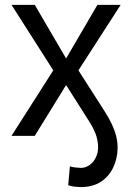

<svg xmlns="http://www.w3.org/2000/svg" viewBox="-20 -559 544 790"><path d="M27.3 0 199.2 -269.5 27.3 -539.1H123L252 -318.4L380.9 -539.1H476.6L302.7 -269.5L412.1 -98.6Q428.2 -73.2 439.7 -49.1Q451.2 -24.9 457.8 0.2Q464.4 25.4 463.9 53.7Q462.4 95.7 445.3 131.3Q428.2 167 395.3 188.7Q362.3 210.4 313.5 210.9Q298.3 210.4 285.9 209Q273.4 207.5 260.7 203.1L267.6 125Q272.9 128.4 290 130.1Q307.1 131.8 313.5 131.8Q332 131.8 350.1 118.9Q368.2 106 377.9 80.8Q387.7 55.7 380.9 18.6Q378.4 4.9 373.3 -8.3Q368.2 -21.5 361.3 -34.7Q354.5 -47.9 345.7 -61.5L252 -209L123 0Z"/></svg>

Font: Inter Display V
Style: Regular
Weight: 400
Designer: Rasmus Andersson
Foundry: rsms
Version: Version 3.015;git-src